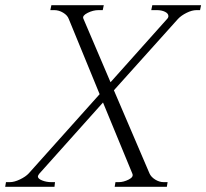

<svg xmlns="http://www.w3.org/2000/svg" viewBox="-54 -720 795 740"><path d="M721 -700 717 -681H704Q686 -681 665 -670.5Q644 -660 632 -647L385 -372L522 -52Q528 -38 544 -28Q560 -18 577 -18H592L589 0H388L391 -18H404Q422 -18 442 -28Q462 -38 456 -51L343 -325L97 -50Q92 -43 92 -40Q92 -31 108.5 -24.5Q125 -18 144 -18H158L156 0H-34L-31 -18H-16Q1 -18 23 -28.5Q45 -39 57 -52L330 -357L211 -647Q206 -661 189.5 -671Q173 -681 155 -681H140L144 -700H346L342 -681H326Q305 -681 284 -670.5Q263 -660 267 -649L372 -403L590 -647Q595 -652 595 -658Q595 -668 582 -674.5Q569 -681 550 -681H529L533 -700Z"/></svg>

Font: Taviraj ExtraLight
Style: Italic
Weight: 275
Italic angle: -12°
Designer: Katatrad Team
Foundry: CadsonDemak
Version: Version 1.001